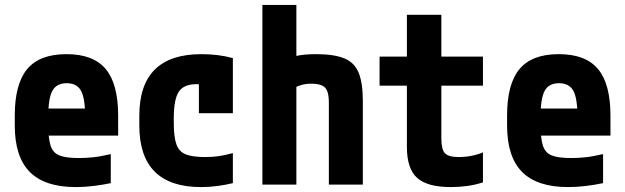

<svg xmlns="http://www.w3.org/2000/svg" viewBox="-20 -750 2540 780"><path d="M288 10Q162 10 101 -51.5Q40 -113 40 -240V-280Q40 -409 90.5 -469.5Q141 -530 250 -530Q359 -530 409.5 -469.5Q460 -409 460 -280V-199H108V-309H350L326 -274Q326 -351 309 -381.5Q292 -412 251 -412Q210 -412 193 -381.5Q176 -351 176 -274V-246Q176 -188 185.5 -158.5Q195 -129 221.5 -118.5Q248 -108 300 -108Q329 -108 358 -111Q387 -114 430 -124V-6Q397 1 360 5.5Q323 10 288 10Z M797 10Q546 10 546 -240V-280Q546 -530 798 -530Q868 -530 926 -514V-290H788V-495L860 -390Q842 -398 820.5 -403Q799 -408 777 -408Q727 -408 706.5 -377.5Q686 -347 686 -270V-250Q686 -194 696.5 -164Q707 -134 734.5 -123Q762 -112 813 -112Q843 -112 867.5 -115.5Q892 -119 926 -128V-6Q897 1 864.5 5.5Q832 10 797 10Z M1316 -332Q1316 -363 1309.5 -379.5Q1303 -396 1287.5 -403Q1272 -410 1244 -410Q1222 -410 1203.5 -404.5Q1185 -399 1147 -380L1114 -496Q1149 -515 1182 -522.5Q1215 -530 1264 -530Q1337 -530 1378.5 -513Q1420 -496 1437 -454.5Q1454 -413 1454 -340V0H1316ZM1046 0V-730H1184V0Z M1811 10Q1716.1 10 1674.5 -27.4Q1633 -64.8 1633 -153V-402H1522V-520H1633V-690H1773V-520H1942V-402H1773V-187.3Q1773 -143 1787.5 -127.5Q1802 -112 1843 -112Q1870 -112 1895.5 -117Q1921 -122 1942 -131V-9Q1910.4 1.1 1878.2 5.5Q1846 10 1811 10Z M2288 10Q2162 10 2101 -51.5Q2040 -113 2040 -240V-280Q2040 -409 2090.5 -469.5Q2141 -530 2250 -530Q2359 -530 2409.5 -469.5Q2460 -409 2460 -280V-199H2108V-309H2350L2326 -274Q2326 -351 2309 -381.5Q2292 -412 2251 -412Q2210 -412 2193 -381.5Q2176 -351 2176 -274V-246Q2176 -188 2185.5 -158.5Q2195 -129 2221.5 -118.5Q2248 -108 2300 -108Q2329 -108 2358 -111Q2387 -114 2430 -124V-6Q2397 1 2360 5.5Q2323 10 2288 10Z"/></svg>

Font: M PLUS 1 Code
Style: Regular
Weight: 400
Designer: Coji Morishita
Foundry: UNDERFOREST DESIGN
Version: Version 1.005